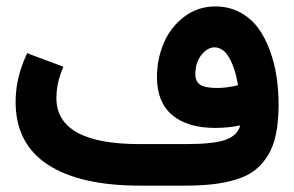

<svg xmlns="http://www.w3.org/2000/svg" viewBox="-20 -585 927 605"><path d="M737 -189.9Q699.2 -181.9 658.9 -181.9Q570.8 -181.9 522.7 -222.4Q474.6 -263 474.6 -341.6Q474.6 -398.5 495.7 -448.6Q516.9 -498.7 559.7 -531.7Q602.5 -564.7 658.9 -564.7Q701.3 -564.7 735.8 -546.3Q770.3 -528 792.7 -497.7Q815.1 -467.5 830.2 -426.4Q845.3 -385.4 851.6 -342.1Q857.9 -298.7 857.9 -252.4Q857.4 -201.5 849.6 -162.7Q841.8 -123.9 824.7 -96Q807.6 -68 784.1 -49.4Q760.7 -30.7 725.7 -19.9Q690.7 -9.1 650.9 -4.5Q611.1 0 557.7 0H421.7Q232.2 0 130.7 -66.2Q29.2 -132.5 29.2 -264Q29.2 -333 57.9 -400L65.5 -417.6L83.6 -410.6L160.7 -381.9L179.8 -374.8L172.3 -356.2Q157.7 -316.4 157.7 -276.6Q157.7 -131 419.6 -131H568.3Q651.9 -131 690.2 -144.3Q728.5 -157.7 737 -189.9ZM730 -316.4Q721.4 -369.3 702.5 -402.5Q683.6 -435.8 655.9 -435.8Q633.8 -435.8 614.6 -411.8Q595.5 -387.9 595.5 -351.1Q595.5 -329 610.3 -318.4Q625.2 -307.8 664.5 -307.8Q680.1 -307.8 696.7 -310.1Q713.4 -312.3 730 -316.4Z"/></svg>

Font: Vazir FD
Style: Bold
Weight: 700
Foundry: DejaVu fonts team - Redesigned by Saber Rastikerdar
Version: Version 21.10;October 20, 2019;FontCreator 12.0.0.2547 64-bi